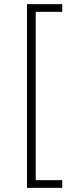

<svg xmlns="http://www.w3.org/2000/svg" viewBox="-20 -725 324 925"><path d="M110 180V-705H280V-668H152V143H280V180Z"/></svg>

Font: Mulish ExtraLight
Style: Regular
Weight: 200
Designer: Vernon Adams
Foundry: Vernon Adams
Version: Version 3.603